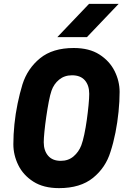

<svg xmlns="http://www.w3.org/2000/svg" viewBox="-20 -960 660 992"><path d="M285 12Q205 12 152.5 -21.5Q100 -55 74.5 -107Q49 -159 49 -215Q49 -264 54.5 -318Q60 -372 71 -425Q82 -478 96 -524Q122 -606 187 -659Q252 -712 361 -712Q441 -712 493.5 -678.5Q546 -645 572 -593Q598 -541 598 -485Q598 -437 592.5 -382.5Q587 -328 576.5 -275Q566 -222 551 -176Q526 -94 460.5 -41Q395 12 285 12ZM294 -129Q333 -129 360 -152Q387 -175 400 -209Q408 -230 415.5 -265.5Q423 -301 428.5 -340.5Q434 -380 437.5 -416.5Q441 -453 441 -475Q441 -519 418.5 -545Q396 -571 352 -571Q313 -571 285.5 -548.5Q258 -526 246 -491Q239 -471 232 -434.5Q225 -398 219 -356.5Q213 -315 209.5 -279.5Q206 -244 206 -225Q206 -182 228.5 -155.5Q251 -129 294 -129ZM276 -768 440 -940H593L429 -768Z"/></svg>

Font: Finlandica
Style: Italic
Weight: 400
Italic angle: -8°
Designer: Niklas Ekholm, Juho Hiilivirta, Jaakko Suomalainen
Foundry: Helsinki Type Studio
Version: Version 1.064